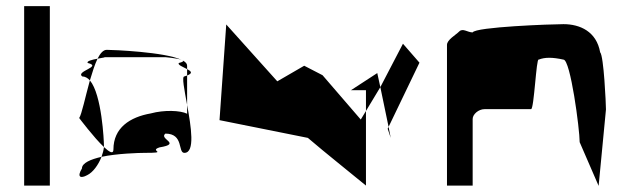

<svg xmlns="http://www.w3.org/2000/svg" viewBox="-20 -795 2040 628"><path d="M59 -188H143V-775H59Z M239 -409C239 -409 287 -345 320 -314V-318C320 -335 313 -486 274 -532C259 -478 247 -420 239 -409ZM248 -244C231 -216 243 -210 265 -222C284 -231 302 -256 312 -282C277 -274 248 -262 248 -244ZM249 -545C226 -562 316 -577 267 -589C262 -595 282 -600 299 -603C290 -584 282 -559 274 -532C267 -540 258 -545 249 -545ZM299 -603C318 -607 334 -608 311 -608H521C518 -608 560 -605 574 -599C521 -625 349 -632 329 -632C318 -632 308 -621 299 -603ZM312 -282C316 -293 319 -304 320 -314C338 -297 351 -290 351 -306C351 -377 405 -412 473 -424C517 -436 570 -434 592 -423V-452C605 -381 619 -295 583 -295C561 -295 582 -358 521 -358C498 -340 576 -325 502 -313C464 -301 536 -295 452 -295C437 -295 362 -293 312 -282ZM565 -589C560 -583 579 -576 592 -569V-580C592 -587 587 -592 578 -597C581 -595 578 -592 565 -589ZM574 -599C576 -598 577 -598 578 -597C577 -598 575 -598 574 -599ZM583 -545C574 -545 583 -502 592 -452V-548ZM592 -548V-569C605 -562 612 -556 592 -548Z M698 -402 987 -344C1049 -291 1114 -240 1177 -188V-432L1160 -404L1035 -549L975 -580L887 -529L720 -715ZM1128 -500 1214 -556 1224 -510 1177 -432V-500ZM1224 -510 1251 -380 1352 -590 1298 -652ZM1248 -374 1251 -380 1258 -344Z M1442 -188H1526V-406C1526 -421 1545 -438 1565 -438H1717C1727 -438 1734 -607 1742 -600C1762 -608 1787 -608 1823 -600C1846 -600 1876 -372 1876 -330L1938 -187L1962 -437C1962 -454 1955 -612 1943 -624C1931 -692 1877 -716 1823 -716C1785 -716 1535 -707 1526 -689C1509 -689 1494 -704 1482 -692C1470 -680 1442 -665 1442 -648Z"/></svg>

Font: bitstorm
Style: exext
Weight: 400
Version: Version 0.2